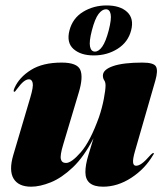

<svg xmlns="http://www.w3.org/2000/svg" viewBox="-20 -694 618 724"><path d="M558 -117Q563 -117 557 -109Q526.5 -57 475 -23.5Q423.5 10 368.5 10Q302 10 302 -45Q302 -72 313 -108.2Q324 -144.5 332.5 -172.5Q296.5 -102.5 254.5 -62.8Q212.5 -23 171.5 -6.5Q130.5 10 97.5 10Q49.5 10 31.2 -20.5Q13 -51 30 -109L94.5 -327Q106.5 -367.5 103.2 -381.2Q100 -395 89.5 -395Q80 -395 69.2 -386.5Q58.5 -378 43 -357Q38.5 -351 37.2 -349.5Q36 -348 34 -348Q28.5 -348 35 -363Q53 -403 97.2 -430.5Q141.5 -458 212.5 -458Q271 -458 282.8 -430.5Q294.5 -403 277 -345L218.5 -149.5Q206 -108.5 209.5 -94Q213 -79.5 229 -79.5Q249.5 -79.5 285 -120.2Q320.5 -161 353.5 -253Q365 -287 371.5 -321Q378 -355 378 -372Q378 -384 373 -391.2Q368 -398.5 368 -409Q368 -431.5 406.5 -444.8Q445 -458 517 -458Q560 -458 568.2 -443Q576.5 -428 566 -391L489 -124Q480.5 -94.5 481.8 -81.8Q483 -69 493 -69Q503 -69 515.2 -77.8Q527.5 -86.5 549 -111Q555 -117 558 -117ZM333.5 -485Q284.5 -485 257.2 -509.2Q230 -533.5 242 -579.5Q254 -625.5 293.5 -649.5Q333 -673.5 382 -673.5Q433 -673.5 459.5 -648.8Q486 -624 474.5 -579.5Q463 -535 423.5 -510Q384 -485 333.5 -485ZM379.5 -659Q365 -659 351.5 -641.2Q338 -623.5 326.5 -579.5Q315.5 -537 319.5 -518.2Q323.5 -499.5 338 -499.5Q352.5 -499.5 365.8 -518.5Q379 -537.5 390 -579.5Q401 -622.5 397.2 -640.8Q393.5 -659 379.5 -659Z"/></svg>

Font: Fraunces 144pt S000 Black
Style: Italic
Weight: 900
Italic angle: -16°
Version: Version 1.000; ttfautohint (v1.8.3)